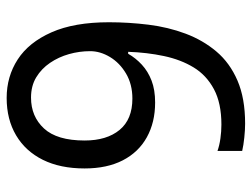

<svg xmlns="http://www.w3.org/2000/svg" viewBox="-112 -652 774 591"><g transform="rotate(-90 275.5 -357.0)"><path d="M190 10Q171 10 147 7.5Q123 5 106 1V-75Q123 -69 144.5 -66Q166 -63 187 -63Q253 -63 296 -86Q339 -109 363 -148.5Q387 -188 398 -240Q409 -292 411 -350H405Q392 -327 371.5 -308Q351 -289 322.5 -278Q294 -267 255 -267Q194 -267 148 -292.5Q102 -318 77 -366.5Q52 -415 52 -484Q52 -559 78.5 -612.5Q105 -666 154 -695Q203 -724 269 -724Q335 -724 387.5 -690Q440 -656 471 -586Q502 -516 502 -409Q502 -348 494.5 -287.5Q487 -227 467 -173.5Q447 -120 412 -78.5Q377 -37 322.5 -13.5Q268 10 190 10ZM267 -337Q311 -337 344 -356.5Q377 -376 395 -406Q413 -436 413 -467Q413 -500 404 -532Q395 -564 377 -590.5Q359 -617 332.5 -633Q306 -649 270 -649Q212 -649 175 -609Q138 -569 138 -484Q138 -416 170.5 -376.5Q203 -337 267 -337Z"/></g></svg>

Font: lhindi15
Style: Regular
Weight: 400
Designer: Jelle Bosma - Monotype Design Team
Foundry: Monotype Imaging Inc.
Version: Version 2.006